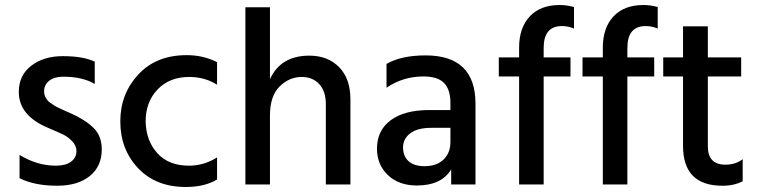

<svg xmlns="http://www.w3.org/2000/svg" viewBox="-20 -736 3022 766"><path d="M386 -140Q386 -72 338 -33.5Q290 5 208 5Q118 5 58 -25V-118Q128 -75 203 -75Q242 -75 263.5 -91Q285 -107 285 -133Q285 -155 268 -172.5Q251 -190 233.5 -198.5Q216 -207 174 -225Q55 -274 55 -369Q55 -436 105 -474Q155 -512 230 -512Q312 -512 358 -490V-401Q309 -430 232 -430Q197 -430 176.5 -414Q156 -398 156 -372Q156 -365 157.5 -358.5Q159 -352 163 -345.5Q167 -339 170.5 -334.5Q174 -330 182 -325Q190 -320 194.5 -316.5Q199 -313 209.5 -308Q220 -303 225 -300.5Q230 -298 242.5 -292.5Q255 -287 260 -285Q319 -259 352.5 -226.5Q386 -194 386 -140Z M846 -20Q797 10 721 10Q602 10 531 -65Q460 -140 460 -252Q460 -361 531.5 -438.5Q603 -516 725 -516Q791 -516 846 -488V-398Q797 -429 735 -429Q656 -429 608.5 -379Q561 -329 561 -251Q563 -174 608 -124.5Q653 -75 734 -75Q794 -75 846 -108Z M1378 0H1280V-320Q1280 -372 1253.5 -400.5Q1227 -429 1184 -429Q1134 -429 1095.5 -391Q1057 -353 1057 -275V0H959V-707H1057V-420Q1100 -514 1214 -514Q1288 -514 1333 -468Q1378 -422 1378 -340Z M1674 -73Q1722 -73 1749.5 -99.5Q1777 -126 1777 -169V-226H1701Q1645 -226 1616.5 -204Q1588 -182 1588 -148Q1588 -113 1610 -93Q1632 -73 1674 -73ZM1780 -60Q1741 4 1643 4Q1571 4 1527.5 -37.5Q1484 -79 1484 -143Q1484 -216 1539 -256.5Q1594 -297 1693 -297H1777V-326Q1777 -378 1752 -404.5Q1727 -431 1669 -431Q1588 -431 1522 -386V-481Q1581 -515 1678 -515Q1877 -515 1877 -322V0H1780Z M2256 -431H2149V0H2051V-431H1970V-507H2051V-546Q2051 -625 2093.5 -670.5Q2136 -716 2213 -716Q2241 -716 2270 -708V-622Q2247 -632 2222 -632Q2149 -632 2149 -545V-507H2256Z M2590 -431H2483V0H2385V-431H2304V-507H2385V-546Q2385 -625 2427.5 -670.5Q2470 -716 2547 -716Q2575 -716 2604 -708V-622Q2581 -632 2556 -632Q2483 -632 2483 -545V-507H2590Z M2943 -13Q2910 5 2862 5Q2705 5 2705 -154V-431H2626V-507H2705V-631H2804V-507H2937V-431H2804V-152Q2804 -79 2874 -79Q2915 -79 2943 -101Z"/></svg>

Font: Hind Madurai Medium
Style: Regular
Weight: 500
Designer: Jyotish Sonowal
Foundry: Indian Type Foundry
Version: Version 1.001;PS 1.0;hotconv 1.0.86;makeotf.lib2.5.63406; tt